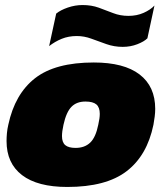

<svg xmlns="http://www.w3.org/2000/svg" viewBox="-20 -732 656 762"><path d="M467 -546Q433 -546 402 -557Q371 -568 342.5 -578.5Q314 -589 285 -589Q252 -589 225 -578Q198 -567 175 -549L203 -678Q220 -692 249 -702Q278 -712 308 -712Q343 -712 372 -701.5Q401 -691 429 -680Q457 -669 490 -669Q523 -669 550 -681Q577 -693 593 -710L565 -580Q552 -567 525 -556.5Q498 -546 467 -546ZM247 10Q129 10 67.5 -37Q6 -84 6 -172Q6 -187 7.5 -203.5Q9 -220 13 -237Q39 -359 119 -421.5Q199 -484 352 -484Q472 -484 534 -436.5Q596 -389 596 -300Q596 -285 594 -269.5Q592 -254 589 -237Q564 -115 482.5 -52.5Q401 10 247 10ZM280 -145Q316 -145 338 -166Q360 -187 370 -237Q376 -263 376 -280Q376 -306 362.5 -317.5Q349 -329 319 -329Q284 -329 263.5 -308Q243 -287 232 -237Q226 -210 226 -192Q226 -167 239 -156Q252 -145 280 -145Z"/></svg>

Font: Kanit ExtraBold
Style: Italic
Weight: 800
Italic angle: -12°
Designer: Katatrad Team
Foundry: CadsonDemak
Version: Version 2.000; ttfautohint (v1.8.3)